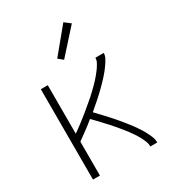

<svg xmlns="http://www.w3.org/2000/svg" viewBox="-182 -855 864 957"><g transform="rotate(-30 250.0 -376.5)"><path d="M69 0V-520H109V-241Q121 -249 132.5 -257.5Q144 -266 155 -274.5Q166 -283 177.5 -292Q189 -301 200 -310Q211 -319 221.5 -328Q232 -337 243 -346Q254 -355 264.5 -364.5Q275 -374 285.5 -384Q296 -394 306 -404Q316 -414 325.5 -424.5Q335 -435 344 -446Q353 -457 361 -468.5Q369 -480 376 -493Q383 -506 383 -520H431Q431 -505 423.5 -491Q416 -477 407.5 -464.5Q399 -452 389.5 -440Q380 -428 369.5 -416.5Q359 -405 348.5 -394Q338 -383 327 -372.5Q316 -362 305 -351.5Q294 -341 282.5 -331Q271 -321 259 -311Q247 -301 236 -291Q248 -278 260.5 -265Q273 -252 285 -239Q297 -226 309 -212.5Q321 -199 332.5 -185Q344 -171 355.5 -157Q367 -143 377.5 -128.5Q388 -114 398 -99Q408 -84 416.5 -68Q425 -52 432 -35Q439 -18 439 0H399Q399 -17 392.5 -32.5Q386 -48 378 -62.5Q370 -77 360.5 -91Q351 -105 341 -118.5Q331 -132 320 -145Q309 -158 298.5 -170.5Q288 -183 276.5 -195.5Q265 -208 253.5 -220.5Q242 -233 230.5 -245Q219 -257 207 -269Q183 -249 158.5 -231Q134 -213 109 -195V0ZM243 -589 216 -611 333 -753 367 -727Z"/></g></svg>

Font: Zed Sans Extralight
Style: Regular
Weight: 200
Designer: Belleve Invis
Foundry: Belleve Invis
Version: Version 1.0.0; ttfautohint (v1.8.4)